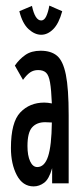

<svg xmlns="http://www.w3.org/2000/svg" viewBox="-20 -654 290 685"><path d="M100 11Q61 11 40 -29Q19 -69 19 -126Q19 -218 52.5 -253Q86 -288 138 -288Q150 -288 165 -285Q163 -334 158.5 -360Q154 -386 144 -395Q134 -404 116 -404Q100 -404 88 -396Q76 -388 62 -369L33 -420Q49 -443 70.5 -458Q92 -473 125 -473Q162 -473 183.5 -455Q205 -437 215 -387.5Q225 -338 225 -243V0H166V-54Q155 -15 137.5 -2Q120 11 100 11ZM78 -133Q78 -99 87.5 -78.5Q97 -58 113 -58Q139 -58 151.5 -96Q164 -134 165 -217Q153 -218 141 -218Q111 -218 94.5 -199.5Q78 -181 78 -133ZM156 -634 202 -614Q190 -570 170 -550Q150 -530 127 -530Q104 -530 82 -550Q60 -570 49 -614L94 -633Q105 -581 127 -581Q138 -581 145 -596Q152 -611 156 -634Z"/></svg>

Font: Inconsolata UltraCondensed SemiBold
Style: Regular
Weight: 600
Width: 1
Monospace: yes
Designer: Raph Levien, Cyreal, Brenton Simpson
Foundry: Raph Levien, Cyreal, Google
Version: Version 3.001; ttfautohint (v1.8.2.53-6de2)